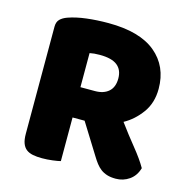

<svg xmlns="http://www.w3.org/2000/svg" viewBox="-96 -716 801 816"><g transform="rotate(15 304.5 -307.5)"><path d="M239 -196V-4Q228 -1 204.5 2Q181 5 158 5Q135 5 117.5 1.5Q100 -2 88.5 -11Q77 -20 71 -36Q65 -52 65 -78V-549Q65 -570 76.5 -581.5Q88 -593 108 -600Q142 -612 187 -617.5Q232 -623 283 -623Q421 -623 491 -565Q561 -507 561 -408Q561 -346 529 -302Q497 -258 453 -234Q489 -185 524 -142Q559 -99 579 -64Q569 -29 542.5 -10.5Q516 8 483 8Q461 8 445 3Q429 -2 417 -11Q405 -20 395 -33Q385 -46 376 -61L292 -196ZM302 -329Q340 -329 362 -348.5Q384 -368 384 -406Q384 -444 359.5 -463.5Q335 -483 282 -483Q267 -483 258 -482Q249 -481 238 -479V-329Z"/></g></svg>

Font: Baloo Thambi
Style: Regular
Weight: 400
Designer: Aadarsh Rajan and Ek Type
Foundry: Ek Type
Version: Version 1.100;PS 1.000;hotconv 1.0.88;makeotf.lib2.5.647800;